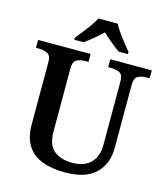

<svg xmlns="http://www.w3.org/2000/svg" viewBox="-134 -1035 1003 1148"><g transform="rotate(15 368.0 -460.5)"><path d="M374 10Q294 10 234.5 -12.5Q175 -35 142.5 -85Q110 -135 110 -217V-601Q110 -643 87.5 -654Q65 -665 34 -665H16V-714H341V-665H322Q291 -665 269 -653.5Q247 -642 247 -597V-210Q247 -125 289.5 -91Q332 -57 402 -57Q477 -57 516.5 -97Q556 -137 556 -211V-601Q556 -643 534 -654Q512 -665 481 -665H463V-714H720V-665H701Q670 -665 648 -653.5Q626 -642 626 -597V-209Q626 -109 564 -49.5Q502 10 374 10ZM225 -784Q241 -803 261.5 -829Q282 -855 301.5 -882Q321 -909 331 -931H451Q462 -909 481 -882Q500 -855 521 -829Q542 -803 557 -784V-771H500Q476 -788 444.5 -813.5Q413 -839 391 -861Q368 -839 337.5 -813.5Q307 -788 283 -771H225Z"/></g></svg>

Font: Noto Serif Malayalam SemiBold
Style: Regular
Weight: 600
Designer: Indian type Foundry, Jelle Bosma, Monotype Design Team
Foundry: Monotype Imaging Inc.
Version: Version 2.104; ttfautohint (v1.8.4.7-5d5b)